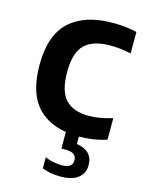

<svg xmlns="http://www.w3.org/2000/svg" viewBox="-116 -626 698 913"><g transform="rotate(15 233.0 -169.0)"><path d="M307.5 10Q178 10 108.5 -58.5Q39 -127 39 -272Q39 -418 113.5 -486Q188 -554 325.5 -554Q390 -554 443.5 -541V-435.5Q390 -447 342.5 -447Q256 -447 215.2 -407.2Q174.5 -367.5 174.5 -273.5Q174.5 -177 213.2 -137Q252 -97 327.5 -97Q376.5 -97 443.5 -116.5V-11Q380.5 10 307.5 10ZM270 216.5Q220 216.5 181.5 200V146Q202 155 224.2 159Q246.5 163 264.5 163Q317 163 317 125Q317 86.5 264 86.5H242.5V-10H308V46.5Q388 59 388 130.5Q388 170 358.5 193.2Q329 216.5 270 216.5Z"/></g></svg>

Font: Encode Sans SmBold
Style: Regular
Weight: 600
Designer: Multiple Designers
Foundry: Impallari Type
Version: Version 3.002; ttfautohint (v1.8.3) -l 8 -r 50 -G 200 -x 14 